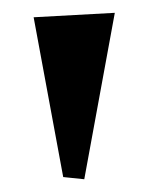

<svg xmlns="http://www.w3.org/2000/svg" viewBox="-20 -725 221 298"><path d="M32.2 -698.2 158.2 -705.1 110.8 -446.8 78.1 -450.2Z"/></svg>

Font: Risque
Style: Regular
Weight: 400
Designer: Astigmatic (AOETI)
Foundry: Astigmatic (AOETI)
Version: Version 1.000